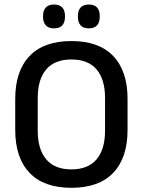

<svg xmlns="http://www.w3.org/2000/svg" viewBox="-20 -838 647 870"><path d="M303.5 13Q178.5 13 113.8 -55Q49 -123 49 -249.5V-390Q49 -516 113.8 -584Q178.5 -652 303.5 -652Q428.5 -652 493.2 -584Q558 -516 558 -390V-249.5Q558 -123 493.2 -55Q428.5 13 303.5 13ZM303.5 -70.5Q379.5 -70.5 417.8 -116.2Q456 -162 456 -245.5V-394Q456 -478 417.8 -523.2Q379.5 -568.5 303.5 -568.5Q227.5 -568.5 189.2 -523.2Q151 -478 151 -394V-245.5Q151 -162 189.2 -116.2Q227.5 -70.5 303.5 -70.5ZM224.5 -709.5Q200 -709.5 187.5 -723.2Q175 -737 175 -762V-765.5Q175 -790.5 187.5 -804Q200 -817.5 224.5 -817.5Q250 -817.5 262.2 -804Q274.5 -790.5 274.5 -765.5V-762Q274.5 -737 262.2 -723.2Q250 -709.5 224.5 -709.5ZM382.5 -709.5Q357.5 -709.5 345.2 -723.2Q333 -737 333 -762V-765.5Q333 -790.5 345.2 -804Q357.5 -817.5 382.5 -817.5Q407.5 -817.5 419.8 -804Q432 -790.5 432 -765.5V-762Q432 -737 419.8 -723.2Q407.5 -709.5 382.5 -709.5Z"/></svg>

Font: Anek Kannada Medium Medium
Style: Regular
Weight: 500
Version: Version 1.003